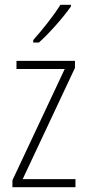

<svg xmlns="http://www.w3.org/2000/svg" viewBox="-20 -784 365 804"><path d="M277 -757V-764H233C203 -716 162 -665 119 -616V-606H143C186 -644 245 -711 277 -757ZM296 0V-34H75L294 -500V-529H49V-495H251L32 -29V0Z"/></svg>

Font: Noto Sans Thai Looped Condensed ExtraLight
Style: Regular
Weight: 200
Width: 3
Designer: Sasikarn Vongin, Ben Mitchell
Foundry: The Fontpad Ltd
Version: Version 1.001